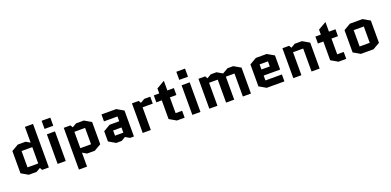

<svg xmlns="http://www.w3.org/2000/svg" viewBox="2 -1789 6199 3047"><g transform="rotate(-20 3102.0 -265.0)"><path d="M191 -505H322L393 -464V-730H530V5H417L393 -36L322 5H191L75 -62V-438ZM393 -112V-388H212V-112Z M817 -500V0H680V-500ZM675 -593V-730H822V-593Z M1306 5H1175L1104 -36V200H967V-505H1080L1104 -464L1175 -505H1306L1422 -438V-62ZM1104 -388V-112H1285V-388Z M1689 -197V-110H1830V-197ZM1668 5 1552 -62V-235L1668 -302H1830V-383H1602V-500H1851L1967 -433V5H1901L1830 -36L1759 5Z M2426 -383H2254V0H2117V-500H2230L2254 -459L2325 -500H2426Z M2486 -383V-500H2578V-584L2715 -663V-500H2825V-383H2715V-117H2825V0H2694L2578 -67V-383Z M3092 -500V0H2955V-500ZM2950 -593V-730H3097V-593Z M3945 -438V0H3808V-388H3662V0H3525V-388H3379V0H3242V-505H3355L3379 -464L3450 -505H3546L3639 -451L3733 -505H3829Z M4510 -117V0H4211L4095 -67V-438L4211 -505H4394L4510 -438V-199H4232V-117ZM4232 -388V-302H4373V-388Z M5105 -438V0H4968V-388H4797V0H4660V-505H4773L4797 -464L4868 -505H4989Z M5215 -383V-500H5307V-584L5444 -663V-500H5554V-383H5444V-117H5554V0H5423L5307 -67V-383Z M6129 -62 6013 5H5800L5684 -62V-438L5800 -505H6013L6129 -438ZM5821 -388V-112H5992V-388Z"/></g></svg>

Font: Quantico
Style: Bold
Weight: 700
Designer: Matt Desmond
Foundry: MADtype
Version: Version 2.002